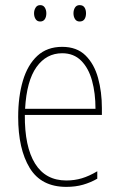

<svg xmlns="http://www.w3.org/2000/svg" viewBox="-20 -720 468 750"><path d="M223 -537Q280 -537 314 -503.5Q348 -470 363 -415.5Q378 -361 378 -298V-271H77Q76 -147 117 -81Q158 -15 239 -15Q271 -15 299.5 -23.5Q328 -32 360 -51V-22Q334 -7 304.5 1.5Q275 10 239 10Q141 10 96 -64Q51 -138 51 -263Q51 -343 69.5 -405Q88 -467 126 -502Q164 -537 223 -537ZM223 -512Q161 -512 122.5 -458Q84 -404 78 -295H353Q353 -356 339.5 -405Q326 -454 297 -483Q268 -512 223 -512ZM113 -668Q113 -680 119 -690Q125 -700 137 -700Q149 -700 155 -690.5Q161 -681 161 -668Q161 -654 155 -645Q149 -636 137 -636Q125 -636 119 -645.5Q113 -655 113 -668ZM267 -668Q267 -681 273 -690.5Q279 -700 291 -700Q304 -700 310 -691Q316 -682 316 -668Q316 -654 310 -645Q304 -636 291 -636Q279 -636 273 -645.5Q267 -655 267 -668Z"/></svg>

Font: Noto Sans Telugu Condensed Thin
Style: Regular
Weight: 100
Width: 3
Designer: Jelle Bosma - Monotype Design Team
Foundry: Monotype Imaging Inc.
Version: Version 2.005; ttfautohint (v1.8.4.7-5d5b)